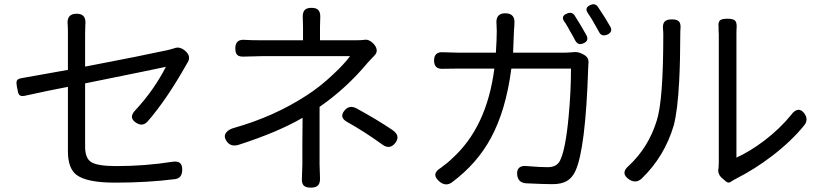

<svg xmlns="http://www.w3.org/2000/svg" viewBox="-20 -827 3766 882"><path d="M508 12Q378 12 331 -24Q292 -54 292 -132V-280V-428Q211 -413 94 -387Q75 -383 68 -392Q63 -397 59 -422Q59 -423 58 -426Q54 -448 57 -455Q60 -465 79 -468Q150 -480 292 -506V-673Q292 -700 291 -713Q285 -764 332 -764Q378 -764 372 -713Q371 -699 371 -673V-521Q637 -572 751 -597Q764 -600 780 -605Q804 -615 829 -595Q859 -570 843 -542Q840 -538 836 -530Q745 -369 659 -270Q636 -244 607 -262Q567 -286 603 -322Q688 -414 742 -520Q702 -511 371 -444V-153Q371 -101 398 -83Q427 -64 514 -64Q647 -64 773 -84Q820 -91 817 -44Q816 -8 783 -4Q657 12 508 12Z M1408 35Q1384 35 1374.5 24.5Q1365 14 1367 -10Q1369 -52 1369 -73Q1369 -100 1369 -171Q1370 -252 1370 -286Q1257 -220 1077 -162Q1039 -150 1020 -180Q1006 -201 1019 -218Q1030 -233 1057 -240Q1240 -292 1389 -389Q1451 -429 1508 -483Q1560 -531 1588 -569H1384H1181Q1155 -569 1101 -567Q1079 -566 1070 -574.5Q1061 -583 1061 -605Q1061 -647 1103 -644Q1130 -642 1180 -642H1372V-705Q1372 -729 1371 -742Q1369 -767 1378 -779Q1387 -791 1411 -791Q1435 -791 1444 -779Q1453 -767 1451 -742Q1450 -729 1450 -705V-642H1612Q1640 -642 1653 -644Q1674 -648 1694 -628Q1707 -615 1710 -601Q1713 -585 1701 -573Q1688 -560 1670 -540Q1572 -422 1448 -336Q1448 -205 1448 -73Q1448 -51 1450 -9Q1451 14 1441 24.5Q1431 35 1408 35ZM1735 -164Q1696 -192 1656 -218Q1612 -246 1576 -266Q1535 -288 1564 -321Q1586 -346 1618 -329Q1713 -277 1781 -231Q1822 -204 1796 -170.5Q1770 -137 1735 -164Z M2000 8Q1957 -27 2005 -56Q2037 -79 2057 -99Q2216 -242 2251 -512H2087Q2039 -512 2016 -511Q1974 -508 1974 -549Q1974 -590 2016 -587Q2062 -585 2086 -585H2258Q2262 -649 2262 -684Q2262 -703 2261 -714Q2255 -766 2301 -766Q2348 -766 2343 -716Q2343 -715 2343 -713Q2341 -694 2341 -686Q2339 -620 2337 -585H2570Q2586 -585 2610 -587Q2633 -591 2656 -579L2663 -575Q2687 -562 2683 -534Q2682 -527 2682 -515Q2670 -142 2623 -41Q2608 -9 2583 5Q2558 19 2518 19Q2478 19 2396 15Q2360 12 2356 -23Q2353 -46 2365 -56.5Q2377 -67 2401 -64Q2459 -59 2496 -59Q2538 -59 2553 -90Q2578 -141 2592 -290Q2603 -407 2603 -512H2466H2329Q2304 -320 2235 -193Q2172 -76 2057 10Q2029 31 2000 8ZM2598 -685Q2592 -697 2578 -720Q2575 -725 2573 -727Q2554 -753 2585 -765Q2607 -774 2619 -757Q2649 -710 2674 -665Q2687 -639 2660 -628Q2635 -617 2622.5 -641Q2610 -665 2598 -685ZM2732 -680Q2719 -704 2706 -726Q2696 -744 2681 -766Q2663 -791 2692 -804Q2714 -814 2727 -795Q2763 -742 2785 -702Q2795 -680 2770 -668Q2743 -657 2732 -680Z M2871 -2Q2827 -31 2869 -66Q2959 -150 2997 -273Q3027 -366 3027 -667Q3027 -683 3026 -690Q3023 -715 3032 -726.5Q3041 -738 3066 -738Q3090 -738 3099 -728.5Q3108 -719 3106 -695Q3105 -687 3105 -668Q3105 -554 3100 -455Q3093 -319 3075 -251Q3033 -108 2927 -6Q2901 17 2871 -2ZM3314 6 3299 -7Q3274 -27 3281 -57Q3281 -61 3281.5 -69Q3282 -77 3282 -81V-374V-668Q3282 -675 3281 -687Q3281 -697 3281 -702Q3278 -725 3288 -734Q3297 -741 3322 -741Q3347 -741 3356 -733Q3365 -725 3364 -702Q3363 -692 3363 -668V-103Q3425 -131 3491 -181Q3562 -235 3615 -300Q3630 -321 3646.5 -322.5Q3663 -324 3677 -303Q3694 -277 3675 -252Q3615 -178 3526 -110Q3446 -49 3361 -6Q3346 2 3339 7Q3327 17 3314 6Z"/></svg>

Font: GenSenRounded TW R
Style: Regular
Weight: 400
Version: Version 1.501;PS 1;hotconv 16.6.51;makeotf.lib2.5.65220